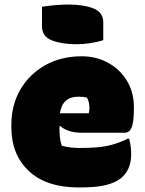

<svg xmlns="http://www.w3.org/2000/svg" viewBox="-20 -812 640 846"><path d="M340 -564Q404 -564 456 -535.5Q508 -507 539 -456.5Q570 -406 570 -339V-336Q570 -287 564 -263.5Q558 -240 548.5 -233.5Q539 -227 528 -227H344Q307 -227 283 -235.5Q259 -244 245 -257L242 -256V-244Q242 -225 244 -206.5Q246 -188 252 -170Q288 -160 330 -160Q375 -160 409.5 -163Q444 -166 476 -175Q508 -184 543 -201H549Q554 -182 556 -166Q558 -150 558 -132Q558 -63 512 -26Q486 -6 444.5 4Q403 14 328 14Q184 14 107 -58.5Q30 -131 30 -251V-261Q30 -349 69.5 -417Q109 -485 179 -524.5Q249 -564 340 -564ZM325 -386Q255 -386 244 -313H371Q374 -322 374 -336Q374 -365 363 -382Q347 -386 325 -386ZM165 -782Q194 -787 225.5 -789.5Q257 -792 283 -792Q348 -792 391.5 -775Q435 -758 435 -713V-635Q407 -626 375 -621.5Q343 -617 317 -617Q253 -617 209 -634Q165 -651 165 -696Z"/></svg>

Font: Recursive Sn Csl St XBk
Style: Regular
Weight: 1000
Version: Version 1.079;hotconv 1.0.112;makeotfexe 2.5.65598; ttfautoh